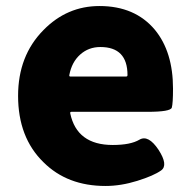

<svg xmlns="http://www.w3.org/2000/svg" viewBox="-20 -603 636 637"><path d="M330 14Q203 14 124 -65Q40 -147 40 -285Q40 -418 124 -503Q202 -583 310 -583Q428 -583 494 -504Q554 -431 554 -309Q554 -260 550 -246Q546 -232 469 -232H217Q212 -232 213 -227Q235 -122 354 -122Q413 -122 442.5 -139.5Q472 -157 506 -106Q539 -55 514.5 -37.5Q490 -20 435.5 -3Q381 14 330 14ZM210 -354Q209 -349 214 -349H398Q403 -349 403 -354Q403 -447 313 -447Q274 -447 246 -422Q218 -397 210 -354Z"/></svg>

Font: Resource Han Rounded KR Heavy
Style: Regular
Weight: 900
Designer: Cyano Hao (round all glyphs); Ryoko NISHIZUKA 西塚涼子 (kana, bopomofo & ideographs); Paul D. Hunt (Latin, Greek & Cyrillic)
Foundry: Cyano Hao
Version: 0.990